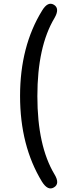

<svg xmlns="http://www.w3.org/2000/svg" viewBox="-20 -835 395 1043"><path d="M273 183Q240 203 208 152Q89 -43 89 -313.5Q89 -584 209 -778Q240 -829 273 -809Q306 -789 276 -737Q183 -582 183 -312.5Q183 -43 276 112Q307 163 273 183Z"/></svg>

Font: Resource Han Rounded TW Medium
Style: Regular
Weight: 500
Designer: Cyano Hao (round all glyphs); Ryoko NISHIZUKA 西塚涼子 (kana, bopomofo & ideographs); Paul D. Hunt (Latin, Greek & Cyrillic)
Foundry: Cyano Hao
Version: 0.990